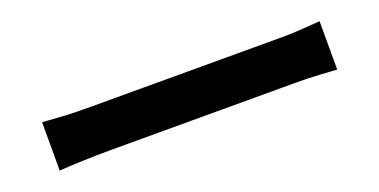

<svg xmlns="http://www.w3.org/2000/svg" viewBox="-20 -647 1039 526"><g transform="rotate(-20 500.0 -384.5)"><path d="M95 -455Q112 -454 138.5 -452Q165 -450 194 -449.5Q223 -449 249 -449Q272 -449 308 -449Q344 -449 388 -449Q432 -449 479.5 -449Q527 -449 574.5 -449Q622 -449 664 -449Q706 -449 738.5 -449Q771 -449 790 -449Q826 -449 855.5 -451.5Q885 -454 904 -455V-314Q887 -315 854.5 -317Q822 -319 790 -319Q772 -319 739 -319Q706 -319 663.5 -319Q621 -319 574 -319Q527 -319 479.5 -319Q432 -319 388 -319Q344 -319 308 -319Q272 -319 249 -319Q207 -319 164.5 -317.5Q122 -316 95 -314Z"/></g></svg>

Font: Noto Sans KR SemiBold
Style: Regular
Weight: 600
Designer: Ryoko NISHIZUKA  (kana, bopomofo & ideographs); Paul D. Hunt (Latin, Greek & Cyrillic); Sandoll Communications , Soo-you
Foundry: Adobe
Version: Version 2.004-H2;hotconv 1.0.118;makeotfexe 2.5.65603